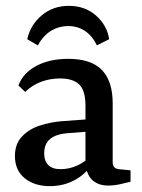

<svg xmlns="http://www.w3.org/2000/svg" viewBox="-20 -628 484 656"><path d="M150 8Q98 8 64.5 -19Q31 -46 31 -95Q31 -136 55 -161.5Q79 -187 116 -199Q153 -211 192 -214L289 -221V-179L212 -173Q171 -170 151 -153Q131 -136 131 -104Q131 -78 145 -64Q159 -50 187 -50Q217 -50 245 -63Q273 -76 289 -96L298 -74Q278 -37 238.5 -14.5Q199 8 150 8ZM43 -336Q59 -379 104.5 -403Q150 -427 213 -427Q291 -427 328 -389Q365 -351 365 -275V-74Q365 -52 386 -50L426 -46V-7Q414 -4 392 1Q370 6 350 6Q318 6 298 -10.5Q278 -27 272 -64V-267Q272 -319 250.5 -339.5Q229 -360 185 -360Q152 -360 121.5 -349Q91 -338 66 -314ZM215 -608Q271 -608 308.5 -574.5Q346 -541 353 -494L311 -473Q295 -506 270 -522.5Q245 -539 213 -539Q182 -539 155.5 -523.5Q129 -508 109 -473L73 -494Q84 -543 122.5 -575.5Q161 -608 215 -608Z"/></svg>

Font: Yrsa Medium
Style: Regular
Weight: 500
Designer: Anna Giedrys (Yrsa+Rasa design), David Brezina (Yrsa art-direction, Rasa art-direction, design)
Foundry: Rosetta Type Foundry
Version: Version 2.004